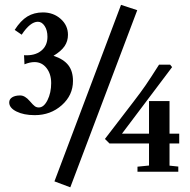

<svg xmlns="http://www.w3.org/2000/svg" viewBox="-20 -719 794 804"><path d="M274.4 65.4 208 40.5 486.8 -698.7 554.7 -676.3ZM125.5 -236.8Q79.6 -236.8 49.1 -252Q18.6 -267.1 18.6 -290Q18.6 -303.7 31 -311.5Q43.5 -319.3 64.5 -319.3Q84.5 -319.3 104.5 -295.9Q119.1 -278.8 126.2 -273.9Q133.3 -269 142.6 -269Q163.6 -269 179 -299.8Q194.3 -330.6 194.3 -371.1Q194.3 -409.2 174.8 -434.1Q155.3 -459 124.5 -459Q105.5 -459 82.5 -449.7L80.6 -487.8Q125.5 -484.9 152.1 -506.1Q178.7 -527.3 178.7 -564.9Q178.7 -592.3 167 -610.1Q155.3 -627.9 138.7 -627.9Q106.4 -627.9 70.8 -573.7L41.5 -593.8Q66.4 -632.8 94.5 -649.9Q122.6 -667 159.7 -667Q203.6 -667 234.1 -639.9Q264.6 -612.8 264.6 -573.2Q264.6 -546.4 250.2 -525.4Q235.8 -504.4 204.1 -485.4Q246.6 -471.2 266.1 -446Q285.6 -420.9 285.6 -379.9Q285.6 -320.3 238.8 -278.6Q191.9 -236.8 125.5 -236.8ZM555.7 0V-21L604 -25.9V-118.2H438.5L419.4 -137.2L538.6 -292.5Q571.3 -335 590.3 -362.8Q609.4 -390.6 646 -448.2H692.4L700.7 -438L490.7 -159.2H604V-295.9H689.9V-159.2H730.5V-118.2H689.9V-25.4L726.6 -21.5V0Z"/></svg>

Font: Elstob 10pt
Style: Bold
Weight: 700
Designer: Peter S. Baker
Version: Version 1.015